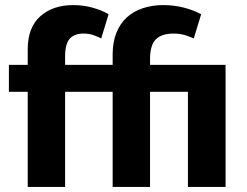

<svg xmlns="http://www.w3.org/2000/svg" viewBox="-20 -735 971 755"><path d="M268 -715Q307 -715 343.5 -705Q380 -695 407 -679L378 -584Q362 -592 345.5 -597.5Q329 -603 309 -603Q272 -603 254 -582.5Q236 -562 236 -513V-480H423V-521Q423 -569 437.5 -605.5Q452 -642 478 -666Q504 -690 541 -702.5Q578 -715 622 -715Q664 -715 703 -705Q742 -695 771 -679L742 -584Q724 -592 705 -597.5Q686 -603 663 -603Q615 -603 592.5 -580Q570 -557 570 -503V-480H867V0H719V-374H570V0H423V-374H236V0H89V-374H15V-480H89V-541Q89 -627 138.5 -671Q188 -715 268 -715Z"/></svg>

Font: Ek Mukta ExtraBold
Style: Regular
Weight: 800
Designer: Girish Dalvi and Yashodeep Gholap
Foundry: Ek Type
Version: Version 2.538;PS 1.002;hotconv 16.6.51;makeotf.lib2.5.65220;